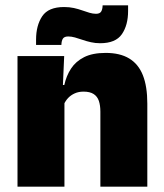

<svg xmlns="http://www.w3.org/2000/svg" viewBox="-20 -704 618 724"><path d="M358.5 0V-283Q358.5 -306.5 352.8 -323.5Q347 -340.5 333 -349.5Q319 -358.5 295 -358.5Q276.5 -358.5 262 -352Q247.5 -345.5 237.2 -334.8Q227 -324 221 -310.5L194 -383.5H222.5Q230 -418 247.8 -445.2Q265.5 -472.5 297.2 -488.5Q329 -504.5 378.5 -504.5Q432.5 -504.5 467.2 -483.5Q502 -462.5 518.8 -420.2Q535.5 -378 535.5 -313.5V0ZM46 0V-492.5H222L216.5 -366L223 -348V0ZM357.5 -541Q339.5 -541 322.8 -544.8Q306 -548.5 291 -553.8Q276 -559 262.5 -562.8Q249 -566.5 237.5 -566.5Q223 -566.5 217.5 -558.8Q212 -551 211.5 -535V-534.5H116V-554.5Q116 -608 139.2 -642.8Q162.5 -677.5 221.5 -677.5Q241.5 -677.5 258.5 -673.8Q275.5 -670 290 -664.8Q304.5 -659.5 317.5 -655.8Q330.5 -652 342 -652Q356 -652 361.2 -660Q366.5 -668 367 -683.5V-684H463V-662.5Q463 -609 439.5 -575Q416 -541 357.5 -541Z"/></svg>

Font: Anek Odia ExtraBold
Style: Regular
Weight: 800
Designer: Yesha Goshar & Mahesh Sahu (Odia), Yesha Goshar (Latin)
Foundry: Ek Type
Version: Version 1.003